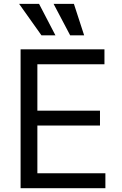

<svg xmlns="http://www.w3.org/2000/svg" viewBox="-20 -986 638 1006"><path d="M87.9 0V-727.5H527.3V-649.4H175.8V-406.2H503.9V-328.1H175.8V-78.1H532.2V0ZM197.3 -800.8 80.1 -965.8H184.6L270.5 -800.8ZM347.7 -800.8 260.7 -965.8H367.2L420.9 -800.8Z"/></svg>

Font: Inter
Style: Regular
Weight: 400
Designer: Rasmus Andersson
Foundry: rsms
Version: Version 4.000;git-8c9346024